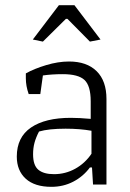

<svg xmlns="http://www.w3.org/2000/svg" viewBox="-20 -714 505 743"><path d="M107 -561 208 -694H268L369 -561L328 -553L241 -641H235L146 -553ZM45 -108Q45 -183 100 -220.5Q155 -258 254 -258Q287 -258 331 -254V-322Q331 -382 307 -404.5Q283 -427 223 -427Q181 -427 146 -422L136 -350H91Q80 -381 80 -411V-430Q112 -448 158.5 -462Q205 -476 247 -476Q316 -476 354 -438.5Q392 -401 392 -331V0H340L336 -66H328Q302 -31 263.5 -11Q225 9 179 9Q114 9 79.5 -22.5Q45 -54 45 -108ZM334 -119V-208Q289 -216 234 -216Q168 -216 131 -205Q119 -182 113.5 -161.5Q108 -141 108 -117Q108 -74 128.5 -57Q149 -40 189 -40Q233 -40 271 -61Q309 -82 334 -119Z"/></svg>

Font: Athiti
Style: Regular
Weight: 400
Designer: CadsonDemak Team
Foundry: CadsonDemak
Version: Version 1.032